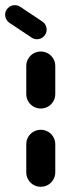

<svg xmlns="http://www.w3.org/2000/svg" viewBox="-60 -716 273 736"><path d="M96.3 0Q81.1 0 68.3 -7.4Q55.6 -14.8 48.1 -27.6Q40.7 -40.4 40.7 -55.6V-163Q40.7 -178.1 48.1 -190.9Q55.6 -203.7 68.3 -211.1Q81.1 -218.5 96.3 -218.5Q111.5 -218.5 124.3 -211.1Q137 -203.7 144.4 -190.9Q151.9 -178.1 151.9 -163V-55.6Q151.9 -40.4 144.4 -27.6Q137 -14.8 124.3 -7.4Q111.5 0 96.3 0ZM96.3 -300Q81.1 -300 68.3 -307.4Q55.6 -314.8 48.1 -327.6Q40.7 -340.4 40.7 -355.6V-463Q40.7 -478.1 48.1 -490.9Q55.6 -503.7 68.3 -511.1Q81.1 -518.5 96.3 -518.5Q111.5 -518.5 124.3 -511.1Q137 -503.7 144.4 -490.9Q151.9 -478.1 151.9 -463V-355.6Q151.9 -340.4 144.4 -327.6Q137 -314.8 124.3 -307.4Q111.5 -300 96.3 -300ZM-40.4 -659.3Q-40.4 -674.4 -29.4 -685.4Q-18.5 -696.3 -3.3 -696.3Q8.1 -696.3 17.4 -690L103 -633Q110.4 -627.8 114.6 -619.8Q118.9 -611.9 118.9 -602.6Q118.9 -587.4 108 -576.5Q97 -565.6 81.9 -565.6Q70.4 -565.6 61.1 -571.9L-24.4 -628.9Q-31.9 -634.1 -36.1 -642Q-40.4 -650 -40.4 -659.3Z"/></svg>

Font: 26F Galaxy Sans Black
Style: Regular
Weight: 900
Designer: C₂₉H₂₅N₃O₅
Version: Version 1.100